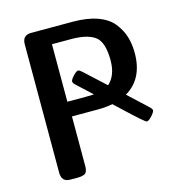

<svg xmlns="http://www.w3.org/2000/svg" viewBox="-104 -785 816 877"><g transform="rotate(-15 304.0 -347.0)"><path d="M80.1 -43.9V-650.9Q80.1 -692.9 120.1 -693.8H318.8Q386.7 -693.8 434.8 -676.5Q482.9 -659.2 508.1 -627.7Q533.2 -596.2 544.2 -561Q555.2 -525.9 555.2 -482.9Q555.2 -360.8 466.8 -309.1Q489.7 -288.1 521 -258.8Q556.2 -226.6 562 -220.2Q567.9 -213.9 567.9 -208Q567.9 -200.2 552.5 -183.1Q537.1 -166 527.8 -166Q520 -166 430.2 -251Q409.2 -271 396 -283.2Q363.8 -277.3 328.1 -276.9H203.1V-41Q203.1 -26.9 199 -17.3Q194.8 -7.8 186.5 -4.9Q178.2 -2 172.6 -1Q167 0 157.2 0H121.1Q80.1 0 80.1 -43.9ZM200.2 -347.2H293.9Q314.9 -347.2 326.2 -348.1Q262.2 -407.2 253.7 -415.5Q245.1 -423.8 245.1 -431.2Q245.1 -439 260.5 -455.6Q275.9 -472.2 284.2 -472.2Q290 -472.2 301.5 -461.7Q313 -451.2 398.9 -372.1H399.9Q439.9 -408.2 439.9 -479Q439.9 -564.9 404.1 -592Q368.2 -619.1 290 -619.1H200.2Z"/></g></svg>

Font: CMU Sans Serif Demi Condensed
Style: DemiCondensed
Weight: 600
Width: 3
Version: Version 0.7.0